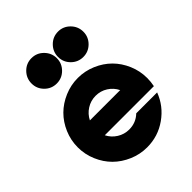

<svg xmlns="http://www.w3.org/2000/svg" viewBox="-220 -921 1060 1060"><g transform="rotate(-45 309.5 -391.0)"><path d="M304.7 -690.9Q304.7 -650.4 275.6 -621.3Q246.6 -592.3 205.6 -592.3Q164.6 -592.3 135.7 -621.3Q106.9 -650.4 106.9 -690.9Q106.9 -731.9 135.7 -761.2Q164.6 -790.5 205.6 -790.5Q246.6 -790.5 275.6 -761.2Q304.7 -731.9 304.7 -690.9ZM511.7 -690.9Q511.7 -650.4 482.7 -621.3Q453.6 -592.3 413.1 -592.3Q372.1 -592.3 343 -621.3Q314 -650.4 314 -690.9Q314 -731.9 343 -761.2Q372.1 -790.5 413.1 -790.5Q453.6 -790.5 482.7 -761.2Q511.7 -731.9 511.7 -690.9ZM580.1 -261.2Q580.1 -231 574.2 -203.1H190.9Q207.5 -169.9 239.3 -149.9Q271 -129.9 309.1 -129.9Q361.8 -129.9 399.4 -166H562.5Q533.2 -87.9 464.1 -39.1Q395 9.8 309.1 9.8Q254.4 9.8 204.1 -11.7Q153.8 -33.2 117.4 -69.3Q81.1 -105.5 59.6 -155.8Q38.1 -206.1 38.1 -261.2Q38.1 -316.4 59.6 -366.7Q81.1 -417 117.4 -453.1Q153.8 -489.3 204.1 -510.7Q254.4 -532.2 309.1 -532.2Q364.3 -532.2 414.6 -510.7Q464.8 -489.3 501 -453.1Q537.1 -417 558.6 -366.7Q580.1 -316.4 580.1 -261.2ZM309.1 -393.1Q271 -393.1 239.3 -373Q207.5 -353 190.9 -319.3H427.2Q410.6 -353 379.2 -373Q347.7 -393.1 309.1 -393.1Z"/></g></svg>

Font: Basically A Sans Serif
Style: Bold
Weight: 700
Designer: Hyung-Suk Kim
Foundry: Mental Design
Version: 1.000